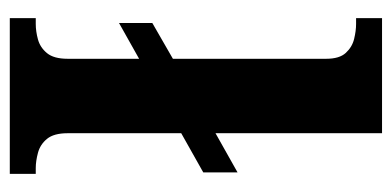

<svg xmlns="http://www.w3.org/2000/svg" viewBox="-224 -576 800 392"><g transform="rotate(90 176.0 -380.0)"><path d="M17 0V-53H29Q44 -53 60.5 -57.5Q77 -62 88.5 -76Q100 -90 100 -118V-264L27 -223V-291L100 -333V-646Q100 -673 88 -686Q76 -699 59.5 -703Q43 -707 29 -707H17V-760H252V-420L332 -465V-395L252 -350V-118Q252 -90 263.5 -76Q275 -62 292 -57.5Q309 -53 323 -53H335V0Z"/></g></svg>

Font: Noto Serif Khojki
Style: Bold
Weight: 700
Version: Version 2.003